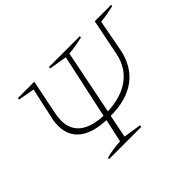

<svg xmlns="http://www.w3.org/2000/svg" viewBox="-124 -897 1149 1149"><g transform="rotate(-45 450.5 -322.0)"><path d="M239 0 240 -10Q292 -25 361 -29L393 -176Q282 -180 223 -226Q164 -272 164 -356Q164 -373 165.5 -388Q167 -403 171 -416L214 -614L110 -633L112 -644H250L204 -416Q202 -403 200.5 -390.5Q199 -378 199 -365Q199 -291 250.5 -250.5Q302 -210 399 -207L487 -614L373 -633L375 -644H636L635 -634Q569 -618 518 -615L436 -207Q553 -212 625 -265.5Q697 -319 716 -416L762 -644H901L900 -634Q869 -627 840.5 -622Q812 -617 787 -615L750 -417Q727 -298 645 -237Q563 -176 429 -176L400 -30L514 -12L511 0Z"/></g></svg>

Font: Piazzolla Thin
Style: Italic
Weight: 100
Italic angle: -11.3°
Designer: Juan Pablo del Peral
Foundry: Huerta Tipografica
Version: Version 1.330